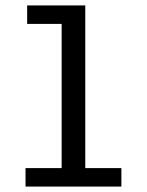

<svg xmlns="http://www.w3.org/2000/svg" viewBox="-20 -687 540 707"><path d="M74 0V-68H207V-599H80V-667H294V-68H427V0Z"/></svg>

Font: Inconsolata Medium
Style: Regular
Weight: 500
Monospace: yes
Designer: Raph Levien, Cyreal, Brenton Simpson
Foundry: Raph Levien, Cyreal, Google
Version: Version 3.001; ttfautohint (v1.8.2.53-6de2)